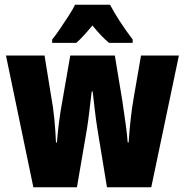

<svg xmlns="http://www.w3.org/2000/svg" viewBox="-20 -879 776 806"><path d="M389 -337Q383 -374 378 -417Q373 -460 369 -495H365Q360 -455 355 -411.5Q350 -368 345 -338L303 -93H120L5 -646H167L195 -473Q203 -432 208 -380.5Q213 -329 215 -281H219Q222 -320 227.5 -364.5Q233 -409 243 -462L275 -646H462L493 -459Q501 -405 507.5 -358.5Q514 -312 516 -281H520Q523 -328 528.5 -378Q534 -428 542 -473L572 -646H731L615 -93H429ZM442 -859Q476 -794 537 -713V-699H438Q408 -723 368 -772Q324 -719 300 -699H199V-713Q213 -730 232 -758Q251 -786 269 -814Q287 -842 295 -859Z"/></svg>

Font: Noto Sans Kannada UI ExtraCondensed Black
Style: Regular
Weight: 900
Width: 2
Designer: Jelle Bosma - Monotype Design Team
Foundry: Monotype Imaging Inc.
Version: Version 2.005; ttfautohint (v1.8.4.7-5d5b)